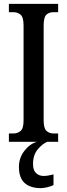

<svg xmlns="http://www.w3.org/2000/svg" viewBox="-20 -734 346 994"><path d="M26 0V-43H49Q71 -43 86.5 -56Q102 -69 102 -110V-602Q102 -645 86.5 -658Q71 -671 49 -671H26V-714H281V-671H258Q234 -671 220 -658Q206 -645 206 -602V-111Q206 -70 220.5 -56.5Q235 -43 258 -43H281V0ZM192 240Q137 240 107.5 213.5Q78 187 78 130Q78 83 106.5 46.5Q135 10 172 0H225Q200 10 175.5 39Q151 68 151 115Q151 148 167 162.5Q183 177 206 177Q226 177 257 169V224Q244 231 224 235.5Q204 240 192 240Z"/></svg>

Font: Noto Serif Lao ExtraCondensed Medium
Style: Regular
Weight: 500
Width: 2
Designer: Monotype Design Team
Foundry: Monotype Imaging Inc.
Version: Version 2.003; ttfautohint (v1.8.4.7-5d5b)